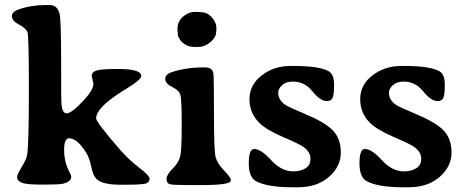

<svg xmlns="http://www.w3.org/2000/svg" viewBox="-20 -749 1887 779"><path d="M457 -469.2Q552.7 -469.2 553.2 -441.4Q553.2 -425.3 492.2 -388.7Q370.1 -314.9 370.1 -269Q370.1 -252.4 469.7 -138.7Q504.4 -99.1 545.7 -67.9Q586.9 -36.6 586.9 -24.2Q586.9 -11.7 575 -5.6Q563 0.5 487.3 0.5H468.3Q395 0.5 371.1 -23.4Q356.9 -37.6 350.3 -72.5Q343.8 -107.4 328.1 -131.8Q292.5 -188 260.3 -188Q240.2 -188 240.2 -140.6Q240.2 -93.3 260.3 -54.2Q269 -37.1 269 -33.2Q269 -11.7 236.8 -3.9Q220.2 0 158.4 0Q96.7 0 77.6 -4.9Q49.3 -12.2 49.3 -30.3Q49.3 -40.5 68.1 -71.5Q86.9 -102.5 89.8 -119.1Q97.2 -161.1 97.2 -382.3Q97.2 -603.5 91.3 -618.9Q85.4 -634.3 56.9 -649.4Q28.3 -664.6 28.3 -682.9Q28.3 -701.2 54.7 -710.4Q105 -728.5 165 -728.5H182.1Q212.9 -728.5 221.7 -692.9Q228 -667.5 228 -500.7Q228 -334 229.5 -323.2Q233.9 -289.1 250 -289.1Q272 -289.1 325.7 -348.6Q358.9 -385.3 358.9 -411.1L352.1 -440.4Q352.1 -457 372.3 -463.1Q392.6 -469.2 457 -469.2Z M700.2 -633.3Q700.2 -661.6 722.4 -681.2Q744.6 -700.7 770.5 -700.7H786.1Q793.5 -699.2 798.3 -699.2Q821.8 -699.2 839.8 -678.2Q857.9 -657.2 857.9 -638.2V-625.5Q856.9 -620.6 856.9 -618.2Q856.9 -597.7 834 -578.1Q811 -558.6 783.2 -558.6H768.1Q740.7 -558.6 720.9 -575.9Q701.2 -593.3 701.2 -615.7L700.2 -620.6ZM793 2H746.6Q681.6 2 668.7 -1.7Q655.8 -5.4 655.8 -22.7Q655.8 -40 680.2 -64.5Q704.6 -88.9 710.9 -113.5Q717.3 -138.2 717.3 -241.9Q717.3 -345.7 711.9 -364.3Q706.5 -382.8 678.5 -396.2Q650.4 -409.7 650.4 -428.5Q650.4 -447.3 676.3 -456.1Q734.9 -475.6 805.7 -475.6H813Q841.3 -475.6 845.7 -451.7Q848.1 -438 848.1 -287.8Q848.1 -137.7 854.7 -112.1Q861.3 -86.4 888.7 -57.6Q916 -28.8 916 -21.5V-15.6Q916 2 793 2Z M1306.6 -338.9Q1279.3 -338.9 1247.8 -378.4Q1216.3 -418 1168.5 -418Q1141.1 -418 1125 -403.8Q1108.9 -389.6 1108.9 -372.6Q1108.9 -343.3 1137.2 -323.7Q1150.9 -314.5 1224.9 -283.4Q1298.8 -252.4 1330.8 -219.5Q1362.8 -186.5 1362.8 -129.9Q1362.8 -73.2 1314.5 -31.2Q1266.1 10.7 1190.4 10.7H1164.6Q1069.8 10.7 1022.5 -11.7Q989.3 -27.3 989.3 -85.9Q989.3 -144.5 1011.2 -144.5Q1039.1 -144.5 1080.3 -99.1Q1121.6 -53.7 1169.9 -53.7Q1199.2 -53.7 1219.5 -66.2Q1239.7 -78.6 1239.7 -105.2Q1239.7 -131.8 1211.4 -152.8Q1196.3 -164.1 1129.6 -192.6Q1063 -221.2 1034.7 -248Q992.2 -288.1 992.2 -346.4Q992.2 -404.8 1042 -443.1Q1091.8 -481.4 1158.2 -481.4H1171.4Q1275.9 -481.4 1313.5 -460Q1335.4 -447.3 1335.4 -406.2Q1335.4 -365.2 1329.6 -352.1Q1323.7 -338.9 1306.6 -338.9Z M1755.9 -338.9Q1728.5 -338.9 1697 -378.4Q1665.5 -418 1617.7 -418Q1590.3 -418 1574.2 -403.8Q1558.1 -389.6 1558.1 -372.6Q1558.1 -343.3 1586.4 -323.7Q1600.1 -314.5 1674.1 -283.4Q1748 -252.4 1780 -219.5Q1812 -186.5 1812 -129.9Q1812 -73.2 1763.7 -31.2Q1715.3 10.7 1639.6 10.7H1613.8Q1519 10.7 1471.7 -11.7Q1438.5 -27.3 1438.5 -85.9Q1438.5 -144.5 1460.4 -144.5Q1488.3 -144.5 1529.5 -99.1Q1570.8 -53.7 1619.1 -53.7Q1648.4 -53.7 1668.7 -66.2Q1689 -78.6 1689 -105.2Q1689 -131.8 1660.6 -152.8Q1645.5 -164.1 1578.9 -192.6Q1512.2 -221.2 1483.9 -248Q1441.4 -288.1 1441.4 -346.4Q1441.4 -404.8 1491.2 -443.1Q1541 -481.4 1607.4 -481.4H1620.6Q1725.1 -481.4 1762.7 -460Q1784.7 -447.3 1784.7 -406.2Q1784.7 -365.2 1778.8 -352.1Q1772.9 -338.9 1755.9 -338.9Z"/></svg>

Font: Averia Serif Libre
Style: Bold
Weight: 700
Version: Version 1.002